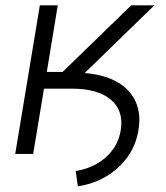

<svg xmlns="http://www.w3.org/2000/svg" viewBox="-20 -562 607 701"><path d="M118.7 -238.3 128.4 -296.9H252Q314.5 -296.9 361.6 -282.2Q408.7 -267.6 439.2 -240Q469.7 -212.4 481.7 -173.6Q493.7 -134.8 485.4 -86.9Q476.6 -31.7 445.3 11.5Q414.1 54.7 367.4 82.3Q320.8 109.9 264.2 118.2L256.3 62.5Q298.8 55.7 333.7 35.9Q368.7 16.1 391.6 -15.4Q414.6 -46.9 420.9 -87.4Q432.1 -157.7 384.8 -198Q337.4 -238.3 241.7 -238.3ZM35.6 0 125.5 -542.5H190.9L150.9 -299.3H208.5L459 -542.5H543.5L230.5 -238.3H140.6L101.1 0Z"/></svg>

Font: Inter 17pt Light
Style: Italic
Weight: 300
Italic angle: -9.3988°
Version: Version 4.001;git-66647c0bb